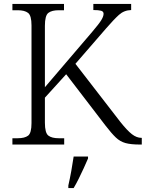

<svg xmlns="http://www.w3.org/2000/svg" viewBox="-20 -734 740 975"><path d="M43 0V-32H70Q105 -32 122.5 -45Q140 -58 140 -109V-605Q140 -655 122.5 -668.5Q105 -682 70 -682H43V-714H305V-682H278Q243 -682 225.5 -668.5Q208 -655 208 -603V-291L448 -572Q483 -613 494.5 -632Q506 -651 506 -664Q506 -676 493 -679.5Q480 -683 454 -683V-714H646V-683Q610 -682 584 -658.5Q558 -635 519 -590L363 -410L591 -115Q626 -71 650 -52.5Q674 -34 698 -34H700V0H691Q645 0 617.5 -7.5Q590 -15 568 -36Q546 -57 516 -96L316 -357L208 -238V-111Q208 -59 225.5 -45.5Q243 -32 278 -32H306V0ZM327 208Q335 173 342 134.5Q349 96 354 61H427V71Q418 92 405.5 119.5Q393 147 379.5 174Q366 201 354 221H327Z"/></svg>

Font: Noto Serif Malayalam Light
Style: Regular
Weight: 300
Designer: Indian type Foundry, Jelle Bosma, Monotype Design Team
Foundry: Monotype Imaging Inc.
Version: Version 2.104; ttfautohint (v1.8.4.7-5d5b)